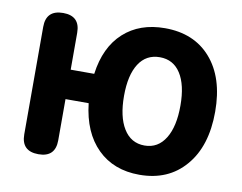

<svg xmlns="http://www.w3.org/2000/svg" viewBox="-82 -870 1257 996"><g transform="rotate(10 546.5 -372.0)"><path d="M710 14Q574 14 489 -70Q404 -154 387 -306H265V-89Q265 0 176 0Q86 0 86 -89V-372V-655Q86 -744 176 -744Q265 -744 265 -655V-461H389Q408 -604 492.5 -681Q577 -758 710 -758Q863 -758 951 -658Q1041 -556 1041 -376Q1041 -194 951 -90Q862 14 710 14ZM710 -140Q781 -140 820 -204Q858 -266 858 -376Q858 -485 819.5 -545Q781 -605 710 -605Q638 -605 599.5 -545Q561 -485 561 -375.5Q561 -266 599 -204Q638 -140 710 -140Z"/></g></svg>

Font: GenSenRounded TW H
Style: Regular
Weight: 900
Version: Version 1.501;PS 1;hotconv 16.6.51;makeotf.lib2.5.65220